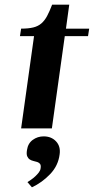

<svg xmlns="http://www.w3.org/2000/svg" viewBox="-20 -547 400 818"><path d="M65 -393 70 -425Q101 -425 121.5 -430Q142 -435 156 -447Q170 -459 180.5 -478.5Q191 -498 202 -527H275L261 -425H360L355 -393H256L201 0H70L125 -393ZM95 92Q99 64 119.5 49Q140 34 166 34Q199 34 219 55.5Q239 77 234 111Q228 159 193.5 195Q159 231 116 251L97 229Q103 225 112.5 218.5Q122 212 130.5 204Q139 196 145.5 187.5Q152 179 153 170Q155 158 151 152Q147 146 139.5 143.5Q132 141 123 139Q114 137 107 132.5Q100 128 96 119Q92 110 95 92Z"/></svg>

Font: Gamine
Style: Bold Italic
Weight: 700
Designer: Tapiwanashe Sebastian Garikayi
Version: Version 1.000